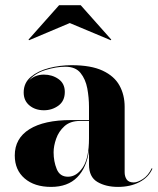

<svg xmlns="http://www.w3.org/2000/svg" viewBox="-20 -724 620 754"><path d="M254 -633.5 94 -566 92 -568.5 212 -703.5H297L417 -568.5L415 -566ZM259.5 -252.5H329.5V-304.5Q329.5 -340.5 322.8 -376.8Q316 -413 296.2 -437.5Q276.5 -462 236.5 -462Q200.5 -462 158.5 -449Q116.5 -436 94 -408Q117.5 -431 152.5 -431Q185 -431 209.8 -413.5Q234.5 -396 234.5 -363Q234.5 -327.5 209.5 -309.2Q184.5 -291 152.5 -291Q118.5 -291 95.8 -309.8Q73 -328.5 73 -361Q73 -398.5 101 -422Q129 -445.5 172.2 -456.8Q215.5 -468 261 -468Q337.5 -468 383.2 -446.5Q429 -425 449.2 -388.2Q469.5 -351.5 469.5 -304.5V-47.5Q469.5 -31 477.5 -19.2Q485.5 -7.5 505.5 -7.5Q520 -7.5 541 -21Q562 -34.5 576 -63.5L578.5 -61.5Q563.5 -27.5 527.5 -8.8Q491.5 10 443.5 10Q395.5 10 362.5 -9.5Q329.5 -29 329.5 -77.5V-133.5Q320.5 -65.5 283.2 -27.8Q246 10 180.5 10Q115.5 10 76.8 -23.2Q38 -56.5 38 -113.5Q38 -180.5 95.5 -216.5Q153 -252.5 259.5 -252.5ZM247 -30Q280.5 -30 305 -66.2Q329.5 -102.5 329.5 -180.5V-249H294Q256 -249 233.2 -228.5Q210.5 -208 200.5 -179.2Q190.5 -150.5 190.5 -126Q190.5 -90 202.8 -60Q215 -30 247 -30Z"/></svg>

Font: Bodoni* 48pt
Style: Bold
Weight: 700
Version: Version 2.3